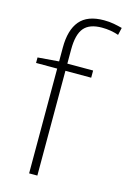

<svg xmlns="http://www.w3.org/2000/svg" viewBox="-118 -822 584 878"><g transform="rotate(15 174.5 -382.5)"><path d="M273 -496H151V0H112V-496H12V-522L112 -530V-596Q112 -679 148 -722Q184 -765 262 -765Q288 -765 309 -761Q330 -757 349 -752L341 -717Q304 -730 262 -730Q203 -730 177 -699Q151 -668 151 -597V-530H273Z"/></g></svg>

Font: Noto Sans ExtraLight
Style: Regular
Weight: 200
Designer: Monotype Design Team
Foundry: Monotype Imaging Inc.
Version: Version 2.007